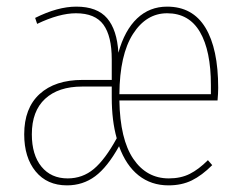

<svg xmlns="http://www.w3.org/2000/svg" viewBox="-20 -549 732 579"><path d="M636 -246H340Q342 -129 382 -70Q422 -11 489 -11Q525 -11 552 -24.5Q579 -38 607 -66L620 -51Q589 -20 558.5 -5Q528 10 488 10Q436 10 398 -20Q360 -50 339 -108Q304 -45 267 -17.5Q230 10 182 10Q122 10 87.5 -32Q53 -74 53 -144Q53 -223 99.5 -265.5Q146 -308 229 -308H317V-370Q317 -440 292 -474.5Q267 -509 209 -509Q159 -509 92 -477L86 -495Q154 -529 210 -529Q273 -529 303 -494Q333 -459 337 -390Q356 -458 393.5 -493.5Q431 -529 484 -529Q561 -529 599.5 -465.5Q638 -402 638 -284Q638 -268 636 -246ZM616 -292Q616 -396 583 -452.5Q550 -509 484 -509Q421 -509 381 -446.5Q341 -384 340 -265H616ZM332 -132Q317 -185 317 -255V-288H228Q156 -288 116 -251Q76 -214 76 -144Q76 -82 105 -46.5Q134 -11 184 -11Q229 -11 263 -39.5Q297 -68 332 -132Z"/></svg>

Font: Fira Sans Extra Condensed Thin
Style: Regular
Weight: 250
Width: 1
Designer: Carrois Corporate & Edenspiekermann AG
Foundry: Carrois Corporate GbR & Edenspiekermann AG
Version: Version 4.203